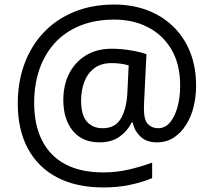

<svg xmlns="http://www.w3.org/2000/svg" viewBox="-20 -800 939 843"><path d="M841 -423Q841 -377 830.5 -333Q820 -289 798 -253.5Q776 -218 744 -196.5Q712 -175 668 -175Q622 -175 595.5 -201.5Q569 -228 563 -262H558Q540 -225 505 -200Q470 -175 417 -175Q341 -175 299.5 -226Q258 -277 258 -361Q258 -427 284 -477.5Q310 -528 357.5 -557Q405 -586 470 -586Q514 -586 556.5 -578.5Q599 -571 623 -562L613 -359Q612 -341 612 -333.5Q612 -326 612 -323Q612 -271 630.5 -254Q649 -237 674 -237Q705 -237 726.5 -262.5Q748 -288 759.5 -330.5Q771 -373 771 -424Q771 -517 733.5 -581.5Q696 -646 630.5 -680Q565 -714 482 -714Q397 -714 331 -687Q265 -660 220.5 -611Q176 -562 153 -495.5Q130 -429 130 -349Q130 -251 165 -182.5Q200 -114 267.5 -78.5Q335 -43 433 -43Q494 -43 549.5 -56.5Q605 -70 648 -86V-18Q605 0 551.5 11.5Q498 23 433 23Q315 23 231 -21Q147 -65 102.5 -147.5Q58 -230 58 -346Q58 -439 87 -518.5Q116 -598 171 -656.5Q226 -715 304.5 -747.5Q383 -780 482 -780Q560 -780 625.5 -755.5Q691 -731 739.5 -684.5Q788 -638 814.5 -572Q841 -506 841 -423ZM336 -359Q336 -295 361.5 -266Q387 -237 430 -237Q486 -237 510.5 -279Q535 -321 539 -388L545 -513Q532 -517 512 -520Q492 -523 471 -523Q422 -523 392 -499Q362 -475 349 -437.5Q336 -400 336 -359Z"/></svg>

Font: Noto Sans Malayalam UI
Style: Regular
Weight: 400
Designer: Jelle Bosma - Monotype Design Team
Foundry: Monotype Imaging Inc.
Version: Version 2.104